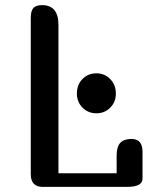

<svg xmlns="http://www.w3.org/2000/svg" viewBox="-20 -729 640 749"><path d="M493 -187Q536 -187 536 -137V-32Q536 0 476 0H146Q100 0 100 -50V-659Q100 -686 110 -697.5Q120 -709 144 -709Q208 -709 208 -632V-53H435V-122Q435 -157 449.5 -172Q464 -187 493 -187ZM280 -364Q280 -399 302 -421Q324 -443 356 -443Q388 -443 410 -420.5Q432 -398 432 -364Q432 -331 410 -309Q388 -287 356 -287Q324 -287 302 -309Q280 -331 280 -364Z"/></svg>

Font: Marmelad
Style: Regular
Weight: 400
Designer: Manvel Shmavonyan
Foundry: Cyreal
Version: Version 1.001;PS 001.001;hotconv 1.0.88;makeotf.lib2.5.64775